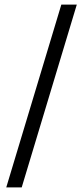

<svg xmlns="http://www.w3.org/2000/svg" viewBox="-20 -763 363 838"><path d="M7.3 55 247.7 -743H315.2L74.7 55Z"/></svg>

Font: Saira Thin SemiCondensed
Style: Regular
Weight: 100
Width: 4
Version: Version 1.101